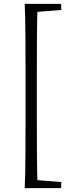

<svg xmlns="http://www.w3.org/2000/svg" viewBox="-20 -793 377 985"><path d="M107 172Q110 88 110.5 2Q111 -84 111 -171V-430Q111 -516 110.5 -601.5Q110 -687 107 -773H173Q170 -689 169.5 -603Q169 -517 169 -430V-171Q169 -85 169.5 0.5Q170 86 173 172ZM139 172V130H158L294 141V172ZM139 -731V-773H294V-742L158 -731Z"/></svg>

Font: Noto Serif TC ExtraLight Light
Style: Regular
Weight: 300
Version: Version 2.003-H1;hotconv 1.1.1;makeotfexe 2.6.0